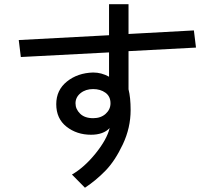

<svg xmlns="http://www.w3.org/2000/svg" viewBox="-20 -798 1040 895"><path d="M332 -316.4Q332 -289.1 353.5 -268.1Q375 -247.1 414.1 -247.1Q450.2 -247.1 472.7 -267.6Q495.1 -288.1 495.1 -316.4Q495.1 -348.6 471.7 -365.7Q448.2 -382.8 414.1 -382.8Q378.9 -382.8 355.5 -363.8Q332 -344.7 332 -316.4ZM242.2 -312.5Q242.2 -377.9 292 -418Q341.8 -458 414.1 -460Q453.1 -460 488.3 -440.4V-553.7L77.1 -532.2L67.4 -611.3L488.3 -633.8V-778.3H579.1V-639.6L883.8 -656.2L893.6 -576.2L579.1 -559.6V-381.8Q588.9 -342.8 588.9 -285.2Q588.9 -202.1 552.7 -125.5Q516.6 -48.8 472.2 -2.9Q427.7 43 376 77.1L315.4 15.6Q373 -17.6 425.8 -83Q478.5 -148.4 491.2 -201.2Q461.9 -169.9 404.3 -169.9Q337.9 -169.9 290 -207.5Q242.2 -245.1 242.2 -312.5Z"/></svg>

Font: Gothic A1 Medium
Style: Regular
Weight: 500
Designer: HanYang I&C Co.,Ltd.
Foundry: HanYang I&C Co.,Ltd.
Version: Version 2.50